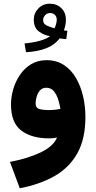

<svg xmlns="http://www.w3.org/2000/svg" viewBox="-20 -737 514 1024"><path d="M333.5 -528.8Q324.2 -529.3 316.9 -529.8Q309.6 -530.3 298.3 -532.2Q271.5 -497.1 226.3 -479.5Q181.2 -461.9 118.7 -458.5L110.8 -505.4Q155.8 -509.3 191.9 -519.3Q228 -529.3 247.1 -544.4Q214.4 -548.8 187.3 -569.3Q160.2 -589.8 160.2 -632.3Q160.2 -667 184.8 -692.1Q209.5 -717.3 246.1 -717.3Q282.7 -717.3 307.1 -693.6Q331.5 -669.9 331.5 -631.8Q331.5 -604 320.8 -574.7Q330.6 -573.2 339.4 -572.8ZM271 -585.9Q275.9 -597.2 279.3 -609.4Q282.7 -621.6 282.7 -631.3Q282.7 -647.9 272.7 -657.7Q262.7 -667.5 248 -667.5Q231 -667.5 220.5 -655.8Q210 -644 210 -630.4Q210 -609.9 228.8 -601.1Q247.6 -592.3 271 -585.9ZM435.5 -113.3Q435.5 4.4 392.1 81.3Q348.6 158.2 269.8 202.6Q190.9 247.1 85.4 267.1L33.2 126.5Q130.4 107.9 197.8 75.4Q265.1 43 284.2 -3.4Q261.7 1 241.7 1Q148.4 1 93.5 -40.8Q38.6 -82.5 38.6 -179.7Q38.6 -219.2 50.5 -260.7Q62.5 -302.2 86.2 -337.4Q109.9 -372.6 145.5 -394.3Q181.2 -416 228 -416Q281.7 -416 320.8 -390.4Q359.9 -364.7 385.3 -321Q410.6 -277.3 423.1 -223.6Q435.5 -169.9 435.5 -113.3ZM238.8 -149.9Q259.8 -149.9 276.4 -152.1Q293 -154.3 302.2 -156.2Q299.3 -175.3 291.7 -201.9Q284.2 -228.5 268.8 -248.8Q253.4 -269 227.1 -269Q205.1 -269 192.6 -254.2Q180.2 -239.3 175 -219.7Q169.9 -200.2 169.9 -185.5Q169.9 -161.1 190.4 -155.5Q210.9 -149.9 238.8 -149.9Z"/></svg>

Font: Vazirmatn RD UI FD Black
Style: Regular
Weight: 900
Designer: Saber Rastikerdar
Foundry: Saber Rastikerdar
Version: Version 33.003